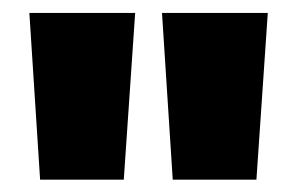

<svg xmlns="http://www.w3.org/2000/svg" viewBox="-20 -680 470 304"><path d="M176 -395.5H43.5L26.5 -659.5H194ZM386 -395.5H253.5L236.5 -659.5H404Z"/></svg>

Font: Anek Tamil Medium ExtraBold
Style: Regular
Weight: 800
Version: Version 1.003